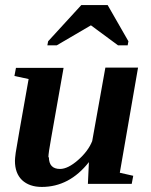

<svg xmlns="http://www.w3.org/2000/svg" viewBox="-20 -727 596 758"><path d="M171 -105 173 -107Q173 -60 217 -60Q248 -60 288 -95Q328 -130 344 -170L396 -460H525L453 -45L506 -33L500 -1H327L331 -87Q254 11 145 11Q96 11 67 -16Q39 -43 39 -92Q39 -101 42 -124Q45 -146 93 -415L37 -427L43 -459H231L182 -182Q171 -122 171 -105ZM167 -548 170 -564 301 -707H405L487 -564L484 -548H446L339 -627L204 -548Z"/></svg>

Font: Libra Serif Modern
Style: Bold Italic
Weight: 700
Italic angle: -12°
Designer: Stefan Peev, Context Ltd
Foundry: Stefan Peev, Context Ltd
Version: Version 1.000